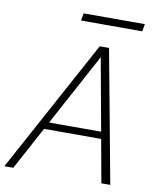

<svg xmlns="http://www.w3.org/2000/svg" viewBox="-102 -926 825 998"><g transform="rotate(10 310.0 -427.0)"><path d="M-10 0 370 -700H419L549 0H502L385 -645L37 0ZM136 -227 158 -264H474L482 -227ZM251 -815 258 -854H581L574 -815Z"/></g></svg>

Font: DM Sans 9pt ExtraLight
Style: Italic
Weight: 250
Italic angle: -10°
Version: Version 4.004;gftools[0.9.30]